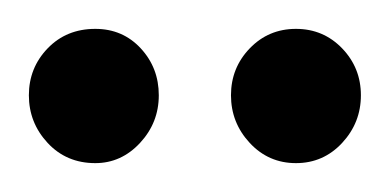

<svg xmlns="http://www.w3.org/2000/svg" viewBox="-20 -696 270 133"><path d="M46 -676Q65 -676 77.5 -662.5Q90 -649 90 -630Q90 -611 77 -597Q64 -583 46 -583Q26 -583 13 -597Q0 -611 0 -630Q0 -649 13 -662.5Q26 -676 46 -676ZM153 -662.5Q166 -676 185 -676Q204 -676 217 -662.5Q230 -649 230 -630Q230 -611 217 -597Q204 -583 185 -583Q166 -583 153 -597Q140 -611 140 -630Q140 -649 153 -662.5Z"/></svg>

Font: AkaAcidDosis
Style: SemiBold
Weight: 600
Designer: Edgar Tolentino, Pablo Impallari, Igino Marini, Cyberella
Foundry: Edgar Tolentino, Pablo Impallari, Igino Marini, Cyberella
Version: Version 1.007